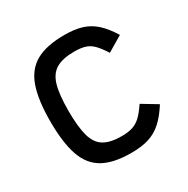

<svg xmlns="http://www.w3.org/2000/svg" viewBox="-149 -766 897 914"><g transform="rotate(-30 300.0 -309.0)"><path d="M318 14Q221 14 164 -18Q107 -50 82.5 -121Q58 -192 58 -309Q58 -426 83 -497Q108 -568 165.5 -600Q223 -632 322 -632Q378 -632 417.5 -619.5Q457 -607 488.5 -578.5Q520 -550 551 -500L467 -450Q444 -486 425 -505.5Q406 -525 382.5 -532.5Q359 -540 322 -540Q259 -540 223 -519Q187 -498 172.5 -448Q158 -398 158 -309Q158 -221 172 -170.5Q186 -120 221 -99Q256 -78 318 -78Q354 -78 378.5 -86Q403 -94 423.5 -113.5Q444 -133 468 -169L551 -119Q520 -70 487.5 -40.5Q455 -11 415 1.5Q375 14 318 14Z"/></g></svg>

Font: Victor Mono Thin
Style: Regular
Weight: 100
Monospace: yes
Designer: Rune Bjørnerås
Version: Version 1.561;gftools[0.9.30]